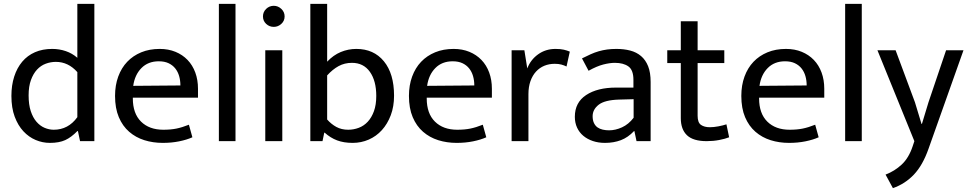

<svg xmlns="http://www.w3.org/2000/svg" viewBox="-20 -730 5010 993"><path d="M380 -710H468V0H394L383 -52H380Q349 -20 317.5 -5.5Q286 9 238 9Q200 9 164.5 -6Q129 -21 101 -51Q73 -81 56 -126.5Q39 -172 39 -234Q39 -289 53.5 -334Q68 -379 95 -411Q122 -443 161 -460Q200 -477 250 -477Q287 -477 320.5 -465.5Q354 -454 380 -431ZM380 -357Q333 -410 269 -410Q242 -410 216.5 -400.5Q191 -391 171.5 -370Q152 -349 140 -316Q128 -283 128 -237Q128 -189 139 -155.5Q150 -122 168.5 -100.5Q187 -79 210.5 -69Q234 -59 258 -59Q333 -59 380 -124Z M1004 -225H667V-221Q667 -143 709.5 -101Q752 -59 825 -59Q863 -59 892.5 -65Q922 -71 957 -85L975 -20Q946 -7 906.5 1Q867 9 822 9Q771 9 726.5 -5Q682 -19 648 -48.5Q614 -78 594.5 -124Q575 -170 575 -234Q575 -289 591.5 -334Q608 -379 638 -410.5Q668 -442 710.5 -459.5Q753 -477 806 -477Q851 -477 887.5 -462Q924 -447 950 -420Q976 -393 990 -355Q1004 -317 1004 -271ZM913 -288Q913 -314 906.5 -336.5Q900 -359 886.5 -376Q873 -393 852 -403Q831 -413 801 -413Q746 -413 711.5 -378Q677 -343 669 -286Z M1112 0V-710H1198V0Z M1352 0V-470H1440V0ZM1396 -591Q1373 -591 1356.5 -606.5Q1340 -622 1340 -645Q1340 -668 1356.5 -684Q1373 -700 1396 -700Q1418 -700 1435 -684Q1452 -668 1452 -645Q1452 -622 1435 -606.5Q1418 -591 1396 -591Z M2018 -235Q2018 -179 2001 -134Q1984 -89 1955 -57Q1926 -25 1887 -8Q1848 9 1804 9Q1758 9 1723.5 -4Q1689 -17 1659 -44H1657L1648 0H1585V-710H1672V-411Q1704 -445 1742.5 -461Q1781 -477 1823 -477Q1913 -477 1965.5 -413Q2018 -349 2018 -235ZM1926 -234Q1926 -312 1893 -358.5Q1860 -405 1800 -405Q1762 -405 1731 -388Q1700 -371 1672 -340V-112Q1693 -88 1719.5 -73.5Q1746 -59 1781 -59Q1809 -59 1835.5 -69Q1862 -79 1882 -100.5Q1902 -122 1914 -155Q1926 -188 1926 -234Z M2524 -225H2187V-221Q2187 -143 2229.5 -101Q2272 -59 2345 -59Q2383 -59 2412.5 -65Q2442 -71 2477 -85L2495 -20Q2466 -7 2426.5 1Q2387 9 2342 9Q2291 9 2246.5 -5Q2202 -19 2168 -48.5Q2134 -78 2114.5 -124Q2095 -170 2095 -234Q2095 -289 2111.5 -334Q2128 -379 2158 -410.5Q2188 -442 2230.5 -459.5Q2273 -477 2326 -477Q2371 -477 2407.5 -462Q2444 -447 2470 -420Q2496 -393 2510 -355Q2524 -317 2524 -271ZM2433 -288Q2433 -314 2426.5 -336.5Q2420 -359 2406.5 -376Q2393 -393 2372 -403Q2351 -413 2321 -413Q2266 -413 2231.5 -378Q2197 -343 2189 -286Z M2626 0V-470H2692L2707 -376Q2724 -421 2763 -449Q2802 -477 2853 -477Q2879 -477 2896 -473Q2913 -469 2927 -463L2910 -386Q2898 -392 2883.5 -396Q2869 -400 2849 -400Q2820 -400 2795.5 -390Q2771 -380 2752.5 -360Q2734 -340 2723.5 -310.5Q2713 -281 2713 -243V0Z M2990 -428Q3014 -440 3035 -449.5Q3056 -459 3077 -465Q3098 -471 3120 -474Q3142 -477 3168 -477Q3207 -477 3239.5 -468.5Q3272 -460 3295.5 -440Q3319 -420 3332 -387.5Q3345 -355 3345 -306V0H3272L3261 -52H3259Q3228 -19 3191 -5Q3154 9 3109 9Q3075 9 3046.5 -0.5Q3018 -10 2997 -27.5Q2976 -45 2964.5 -70Q2953 -95 2953 -126Q2953 -200 3011.5 -238.5Q3070 -277 3166 -277H3256V-317Q3256 -368 3230 -386.5Q3204 -405 3160 -405Q3134 -405 3100.5 -396.5Q3067 -388 3024 -364ZM3257 -217 3183 -215Q3108 -213 3076.5 -188.5Q3045 -164 3045 -129Q3045 -108 3052 -93.5Q3059 -79 3070.5 -71Q3082 -63 3097.5 -59.5Q3113 -56 3130 -56Q3163 -56 3197 -71.5Q3231 -87 3257 -121Z M3726 -404H3588V-131Q3588 -96 3605.5 -84Q3623 -72 3651 -72Q3671 -72 3695 -76.5Q3719 -81 3737 -87L3751 -20Q3731 -12 3700 -6Q3669 0 3635 0Q3565 0 3533 -30.5Q3501 -61 3501 -119V-404H3431V-470H3501V-620H3588V-470H3726Z M4243 -225H3906V-221Q3906 -143 3948.5 -101Q3991 -59 4064 -59Q4102 -59 4131.5 -65Q4161 -71 4196 -85L4214 -20Q4185 -7 4145.5 1Q4106 9 4061 9Q4010 9 3965.5 -5Q3921 -19 3887 -48.5Q3853 -78 3833.5 -124Q3814 -170 3814 -234Q3814 -289 3830.5 -334Q3847 -379 3877 -410.5Q3907 -442 3949.5 -459.5Q3992 -477 4045 -477Q4090 -477 4126.5 -462Q4163 -447 4189 -420Q4215 -393 4229 -355Q4243 -317 4243 -271ZM4152 -288Q4152 -314 4145.5 -336.5Q4139 -359 4125.5 -376Q4112 -393 4091 -403Q4070 -413 4040 -413Q3985 -413 3950.5 -378Q3916 -343 3908 -286Z M4351 0V-710H4437V0Z M4518 -470H4612L4712 -201L4746 -89H4748L4782 -201L4873 -470H4963L4782 40Q4752 125 4706.5 173Q4661 221 4598 243L4560 173Q4607 155 4643.5 121Q4680 87 4700 27L4709 0Z"/></svg>

Font: Mukta Vaani
Style: Regular
Weight: 400
Designer: Noopur Datye, Girish Dalvi, Yashodeep Gholap, Pallavi Karambelkar
Foundry: Ek Type
Version: Version 2.538;PS 1.000;hotconv 16.6.51;makeotf.lib2.5.65220;